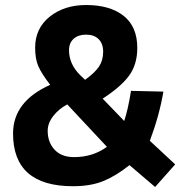

<svg xmlns="http://www.w3.org/2000/svg" viewBox="-20 -730 740 765"><path d="M323 -710Q418 -710 472.5 -667Q527 -624 527 -539Q527 -474 495 -429.5Q463 -385 389 -337L475 -248Q490 -293 502 -368L631 -365Q615 -270 577 -169L678 -75L598 15L496 -72Q442 -29 391.5 -8.5Q341 12 271 12Q32 12 32 -198Q32 -326 180 -392Q146 -436 133 -465.5Q120 -495 120 -540Q120 -617 178 -663.5Q236 -710 323 -710ZM275 -104Q350 -104 406 -145L248 -314Q214 -296 192 -267.5Q170 -239 170 -209Q170 -163 197.5 -133.5Q225 -104 275 -104ZM255 -530Q255 -475 299 -431L319 -412Q359 -441 375 -465.5Q391 -490 391 -524Q391 -556 373 -574Q355 -592 323 -592Q292 -592 273.5 -575.5Q255 -559 255 -530Z"/></svg>

Font: TypoPRO Titillium Maps
Style: 999 wt
Weight: 900
Designer: Campivisivi
Foundry: Accademia di Belle Arti di Urbino and students of MA course of Visual design
Version: Version 001.001